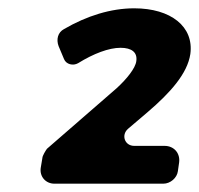

<svg xmlns="http://www.w3.org/2000/svg" viewBox="-20 -725 479 462"><path d="M303 -705C247 -705 189 -687 134 -655C119 -647 115 -630 121 -614L134 -583C139 -570 156 -566 168 -573C205 -596 242 -610 270 -610C297 -610 311 -599 308 -578C306 -561 285 -535 261 -513L93 -367C90 -363 82 -350 82 -345L78 -321C75 -300 90 -283 111 -283H373C390 -283 406 -297 408 -313L411 -334C414 -356 399 -374 376 -374H303C280 -374 271 -400 288 -415L335 -455C390 -502 431 -548 438 -595C447 -661 391 -705 303 -705Z"/></svg>

Font: Trueno
Style: RoundBdIt
Weight: 700
Designer: Julieta Ulanovsky, Jasper
Foundry: Julieta Ulanovsky, Cannot Into Space Fonts
Version: Version 3.001